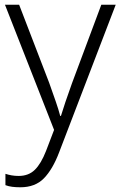

<svg xmlns="http://www.w3.org/2000/svg" viewBox="-20 -552 510 813"><path d="M1 -532H61L188 -202Q204 -157 216 -122.5Q228 -88 235 -61H238Q253 -111 285 -200L409 -532H470L230 94Q203 165 166 203Q129 241 66 241Q47 241 31.5 239Q16 237 3 232V184Q15 188 29 190.5Q43 193 59 193Q101 193 127.5 167Q154 141 175 87L209 -2Z"/></svg>

Font: Noto Traditional Nushu Light
Style: Regular
Weight: 300
Designer: LIU Zhao
Foundry: LiuZhao Studio
Version: Version 2.003; ttfautohint (v1.8.4.7-5d5b)